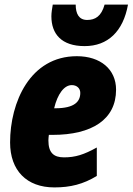

<svg xmlns="http://www.w3.org/2000/svg" viewBox="-20 -807 578 837"><path d="M349 -606C450 -606 517 -670 538 -787H436C422 -736 395 -720 360 -720C324 -720 310 -747 310 -787H210C207 -769 204 -752 204 -736C204 -659 248 -606 349 -606ZM217 10C287 10 343 -4 402 -40V-164C346 -133 309 -121 259 -121C214 -121 191 -141 191 -195C191 -202 192 -211 193 -219H209C381 -219 486 -286 486 -416C486 -505 418 -562 315 -562C111 -562 24 -361 24 -186C24 -64 96 10 217 10ZM221 -335H216C231 -398 260 -436 293 -436C315 -436 330 -422 330 -402C330 -365 306 -335 221 -335Z"/></svg>

Font: Noto Sans Condensed Black
Style: Italic
Weight: 900
Width: 3
Italic angle: -12°
Designer: Monotype Design Team
Foundry: Monotype Imaging Inc.
Version: Version 2.013